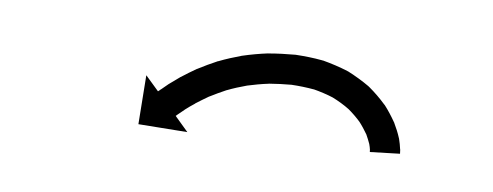

<svg xmlns="http://www.w3.org/2000/svg" viewBox="-24 -300 326 127"><g transform="rotate(5 139.0 -236.0)"><path d="M223.4 -208.4C223.5 -207.8 223.5 -207.3 223.5 -206.7L243.5 -207.3C243.5 -208.1 243.4 -208.9 243.4 -209.7C243.4 -209.7 243.4 -209.8 243.4 -210C243.3 -210.1 243.3 -210.2 243.3 -210.2C243 -212.5 242.6 -214.8 242 -217.1C242 -217.1 241.9 -217.2 241.9 -217.4C241.9 -217.5 241.8 -217.7 241.8 -217.7C240.8 -220.9 239.5 -224 238 -227.1C238 -227.1 238 -227.2 237.9 -227.4C237.8 -227.5 237.7 -227.7 237.7 -227.7C235.6 -231.4 233.3 -235 230.7 -238.4C230.7 -238.4 230.6 -238.5 230.5 -238.6C230.4 -238.8 230.2 -238.9 230.2 -238.9C226.9 -242.7 223.3 -246.2 219.5 -249.4C219.5 -249.4 219.4 -249.5 219.2 -249.6C219.1 -249.7 218.9 -249.9 218.9 -249.9C214.4 -253.1 209.7 -255.9 204.7 -258.5C204.7 -258.5 204.6 -258.5 204.4 -258.6C204.2 -258.7 204 -258.8 204 -258.8C198.6 -261 193.1 -262.8 187.4 -264.3C187.4 -264.3 187.2 -264.3 187.1 -264.3C186.9 -264.4 186.7 -264.4 186.7 -264.4C180.9 -265.5 175 -266.1 169.1 -266.5C169.1 -266.5 168.9 -266.5 168.8 -266.5C168.7 -266.5 168.6 -266.5 168.6 -266.5C162.7 -266.5 156.9 -266.3 151.1 -265.8C151.1 -265.8 151 -265.8 150.9 -265.8C150.8 -265.8 150.7 -265.8 150.7 -265.8C145.1 -265.1 139.5 -264.1 133.9 -262.8C133.9 -262.8 133.8 -262.8 133.7 -262.8C133.6 -262.7 133.5 -262.7 133.5 -262.7C128.4 -261.3 123.3 -259.7 118.4 -257.8C118.4 -257.8 118.3 -257.8 118.2 -257.8C118.1 -257.7 118 -257.7 118 -257.7C113.6 -255.8 109.3 -253.8 105.1 -251.6C105.1 -251.6 105 -251.6 104.9 -251.5C104.8 -251.5 104.8 -251.5 104.8 -251.5C101.3 -249.5 97.9 -247.4 94.5 -245.2C94.5 -245.2 94.4 -245.2 94.4 -245.2C94.3 -245.1 94.3 -245.1 94.3 -245.1C91.8 -243.3 89.3 -241.5 86.8 -239.7C86.8 -239.7 86.8 -239.7 86.7 -239.6C86.7 -239.6 86.7 -239.6 86.7 -239.6C85.1 -238.3 83.6 -237.1 82.1 -235.8C82.1 -235.8 82.1 -235.8 82 -235.8C82 -235.8 82 -235.8 82 -235.8C81.5 -235.3 81 -234.9 80.4 -234.5L71.8 -244.4L69.4 -211.7L102.1 -209.3L93.5 -219.3C94 -219.7 94.5 -220.2 95 -220.6C95 -220.6 95 -220.6 94.9 -220.5C94.9 -220.5 94.9 -220.5 94.9 -220.5C96.3 -221.7 97.7 -222.8 99.1 -223.9C99.1 -223.9 99 -223.9 99 -223.8C99 -223.8 98.9 -223.8 98.9 -223.8C101.1 -225.5 103.4 -227.1 105.7 -228.6C105.7 -228.6 105.6 -228.6 105.6 -228.6C105.5 -228.5 105.4 -228.5 105.4 -228.5C108.4 -230.4 111.5 -232.3 114.6 -234.1C114.6 -234.1 114.5 -234 114.5 -234C114.4 -233.9 114.3 -233.9 114.3 -233.9C118 -235.8 121.9 -237.6 125.8 -239.3C125.8 -239.3 125.7 -239.2 125.6 -239.2C125.5 -239.1 125.4 -239.1 125.4 -239.1C129.8 -240.8 134.3 -242.2 138.8 -243.4C138.8 -243.4 138.7 -243.4 138.6 -243.4C138.5 -243.4 138.3 -243.3 138.3 -243.3C143.3 -244.4 148.2 -245.3 153.2 -245.9C153.2 -245.9 153.1 -245.9 153 -245.9C152.9 -245.9 152.8 -245.9 152.8 -245.9C158 -246.3 163.2 -246.5 168.4 -246.5C168.4 -246.5 168.3 -246.5 168.2 -246.5C168.1 -246.5 167.9 -246.5 167.9 -246.5C173 -246.2 178.1 -245.6 183.2 -244.7C183.2 -244.7 183 -244.8 182.8 -244.8C182.7 -244.8 182.5 -244.9 182.5 -244.9C187.2 -243.7 191.9 -242.2 196.4 -240.3C196.4 -240.3 196.2 -240.4 196 -240.5C195.9 -240.5 195.7 -240.6 195.7 -240.6C199.7 -238.6 203.6 -236.3 207.2 -233.6C207.2 -233.6 207.1 -233.7 206.9 -233.9C206.8 -234 206.6 -234.1 206.6 -234.1C209.7 -231.5 212.6 -228.7 215.2 -225.7C215.2 -225.7 215.1 -225.9 215 -226C214.9 -226.2 214.7 -226.3 214.7 -226.3C216.8 -223.6 218.6 -220.8 220.3 -217.9C220.3 -217.9 220.2 -218.1 220.1 -218.2C220 -218.4 220 -218.5 220 -218.5C221 -216.3 222 -213.9 222.8 -211.6C222.8 -211.6 222.7 -211.7 222.7 -211.9C222.6 -212 222.6 -212.2 222.6 -212.2C223 -210.8 223.3 -209.3 223.5 -207.8C223.5 -207.8 223.5 -208 223.4 -208.1C223.4 -208.2 223.4 -208.4 223.4 -208.4Z"/></g></svg>

Font: FRB American Cursive Just Arrows Extralight
Style: Italic
Weight: 200
Italic angle: -25°
Version: Version 2.0;Modular Font Editor K font №1